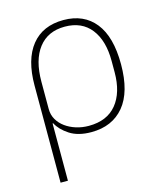

<svg xmlns="http://www.w3.org/2000/svg" viewBox="-108 -602 756 884"><g transform="rotate(-15 269.5 -160.0)"><path d="M71 -263Q71 -387 124.5 -453.5Q178 -520 277 -520Q374 -520 427.5 -453Q481 -386 481 -255Q481 -123 425 -55.5Q369 12 269 12Q206 12 166 -14Q126 -40 109 -73H106V200H71ZM265 -19Q352 -19 397.5 -74.5Q443 -130 443 -227V-281Q443 -378 399.5 -433.5Q356 -489 275 -489Q194 -489 150 -432Q106 -375 106 -272V-142Q106 -114 119 -91.5Q132 -69 154 -53Q176 -37 204.5 -28Q233 -19 265 -19Z"/></g></svg>

Font: IBM Plex Sans ExtLt
Style: Regular
Weight: 200
Designer: Mike Abbink, Paul van der Laan, Pieter van Rosmalen
Foundry: Bold Monday
Version: Version 3.005